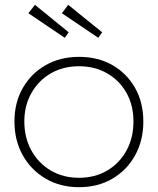

<svg xmlns="http://www.w3.org/2000/svg" viewBox="-20 -767 655 797"><path d="M308 10Q230 10 169.5 -25.5Q109 -61 74.5 -122.5Q40 -184 40 -263Q40 -341 74.5 -401.5Q109 -462 169.5 -496.5Q230 -531 308 -531Q387 -531 447 -496.5Q507 -462 541 -401.5Q575 -341 575 -263Q575 -184 541 -122.5Q507 -61 447 -25.5Q387 10 308 10ZM308 -29Q374 -29 425 -59Q476 -89 505 -142Q534 -195 534 -263Q534 -330 505 -381.5Q476 -433 425 -462.5Q374 -492 308 -492Q242 -492 191 -462.5Q140 -433 110.5 -381Q81 -329 81 -263Q81 -195 110.5 -142Q140 -89 191 -59Q242 -29 308 -29ZM388 -610 237 -712 263 -747 404 -633ZM249 -610 98 -712 125 -747 265 -633Z"/></svg>

Font: Readex Pro Light
Style: Regular
Weight: 300
Designer: Bonnie Shaver-Troup, Thomas Jockin
Foundry: Lexend
Version: Version 1.200; ttfautohint (v1.8.3)